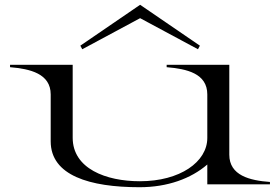

<svg xmlns="http://www.w3.org/2000/svg" viewBox="-20 -771 1171 803"><path d="M564 12C680 12 779 -24 847 -83V0H1109V-10C1025 -16 939 -37 939 -124V-500H677V-490C761 -483 847 -464 847 -376V-194C847 -94 733 -13 565 -13C423 -13 284 -66 284 -195V-500H22V-490C106 -483 192 -463 192 -376V-180C192 -37 355 12 564 12ZM816 -580 566 -751 316 -580 324 -565 566 -695 808 -565Z"/></svg>

Font: Sprat Extended
Style: Regular
Weight: 400
Width: 9
Designer: Ethan Nakache
Foundry: Collletttivo
Version: Version 2.000;Glyphs 3.2 (3217)